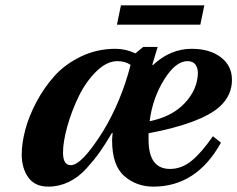

<svg xmlns="http://www.w3.org/2000/svg" viewBox="-20 -684 885 716"><path d="M416 -592 431 -664H742L727 -592ZM61 -108Q61 -149 74 -199Q87 -249 115.5 -303Q144 -357 183.5 -401Q223 -445 282.5 -473.5Q342 -502 410 -502Q449 -502 485 -485L514 -509H568L548 -443L550 -441Q615 -502 695 -502Q762 -502 803.5 -470.5Q845 -439 845 -386Q845 -328 799 -286Q729 -224 534 -187V-163Q534 -54 614 -54Q657 -54 694 -84Q731 -114 774 -176L804 -152Q713 12 552 12Q489 12 443.5 -27.5Q398 -67 398 -161Q398 -169 400 -187L398 -189Q373 -147 353.5 -119Q334 -91 303.5 -57Q273 -23 236.5 -5.5Q200 12 160 12Q110 12 85.5 -22.5Q61 -57 61 -108ZM215 -115Q215 -68 244 -68Q285 -68 364 -194Q432 -306 467 -442Q447 -456 418 -456Q378 -456 339 -417.5Q300 -379 273.5 -324.5Q247 -270 231 -212.5Q215 -155 215 -115ZM538 -232Q622 -249 669.5 -300Q717 -351 718 -413Q716 -456 679 -456Q635 -456 592 -387Q549 -318 538 -232Z"/></svg>

Font: Lingua Franca
Style: Bold Italic
Weight: 700
Italic angle: -13°
Version: Version 1.19